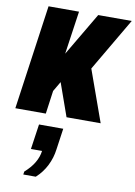

<svg xmlns="http://www.w3.org/2000/svg" viewBox="-114 -757 874 1241"><g transform="rotate(10 323.5 -136.5)"><path d="M4 0 101 -686H301L260 -403L427 -686H647L443 -338L564 0H340L263 -217L225 -152L204 0ZM129 413 132 393Q172 358 194.5 320Q217 282 222 242H149L173 77H332L312 216Q305 272 279.5 323Q254 374 211 413Z"/></g></svg>

Font: Chivo Mono Medium Black
Style: Italic
Weight: 900
Italic angle: -8.05°
Monospace: yes
Version: Version 1.008